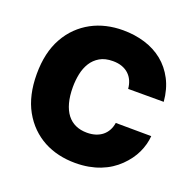

<svg xmlns="http://www.w3.org/2000/svg" viewBox="-130 -871 1028 1016"><g transform="rotate(20 384.0 -363.5)"><path d="M90.9 -568.5Q114.7 -611.2 147.2 -642.8Q179.7 -674.4 218.8 -695.5Q257.8 -716.6 302.4 -726.9Q346.9 -737.2 394.9 -737.2Q460.9 -737.2 518.8 -719.5Q576.7 -701.7 620.6 -666.2Q664.4 -630.7 692.1 -577.8Q719.8 -524.9 725.9 -454.5H525.6Q523.4 -479.4 514.4 -499.8Q505.3 -520.2 489.5 -534.8Q473.7 -549.4 451.5 -557.4Q429.3 -565.3 400.6 -565.3Q356.5 -565.3 327.1 -548.1Q297.6 -530.9 279.8 -502.5Q262.1 -474.1 254.6 -437.9Q247.2 -401.6 247.2 -363.6Q247.2 -313.6 257.5 -275.7Q267.8 -237.9 287.1 -212.7Q306.5 -187.5 334.7 -174.7Q362.9 -161.9 399.1 -161.9Q426.1 -161.9 448 -169Q469.8 -176.1 485.8 -189.1Q501.8 -202.1 511.9 -220.7Q522 -239.3 525.6 -262.8L725.9 -261.4Q722.3 -213.8 700.5 -167.1Q678.6 -120.4 636.7 -79.5Q616.1 -59.3 590.7 -42.8Q565.3 -26.3 535.2 -14.6Q505 -2.8 470 3.6Q435 9.9 394.9 9.9Q346.6 9.9 301.8 -0.4Q257.1 -10.7 218 -31.6Q179 -52.6 146.5 -84.5Q114 -116.5 90.2 -159.4Q44 -242.9 44 -363.6Q44 -485.1 90.9 -568.5Z"/></g></svg>

Font: Inter P Black
Style: Regular
Weight: 900
Designer: Rasmus Andersson
Foundry: rsms
Version: Version 3.018;git-588b23468